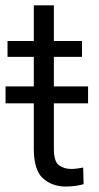

<svg xmlns="http://www.w3.org/2000/svg" viewBox="-20 -680 365 710"><path d="M305.7 -360.4V-297.9H179.2V-129.9Q179.2 -82 198.5 -68.6Q217.8 -55.2 242.7 -55.2Q255.4 -55.2 267.6 -57.1Q279.8 -59.1 287.6 -60.5L289.1 1Q278.3 4.4 261 7.1Q243.7 9.8 223.1 9.8Q172.9 9.8 138.9 -20.5Q105 -50.8 105 -130.4V-297.9H0.5V-360.4H105V-469.7H7.8V-528.3H105V-660.2H179.2V-528.3H283.2V-469.7H179.2V-360.4Z"/></svg>

Font: Vazirmatn UI FD Light
Style: Regular
Weight: 300
Designer: Saber Rastikerdar
Foundry: Saber Rastikerdar
Version: Version 33.003